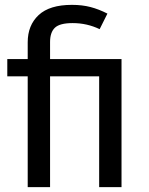

<svg xmlns="http://www.w3.org/2000/svg" viewBox="-20 -770 612 790"><path d="M422 -714 390 -650Q338 -675 279 -675Q226 -675 206 -656Q186 -637 186 -597V-527H480V0H388V-456H186V0H94V-456H10V-527H94V-596Q94 -666 139 -708Q184 -750 276 -750Q318 -750 352.5 -741Q387 -732 422 -714Z"/></svg>

Font: Statis Sans
Style: Regular
Weight: 400
Designer: bBox Type GmbH
Foundry: bBox Type GmbH
Version: Version 1.000